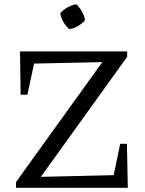

<svg xmlns="http://www.w3.org/2000/svg" viewBox="-20 -892 690 912"><path d="M56 0V-27L466 -597L142 -590L110 -442H78L75 -648H584V-622L174 -52L520 -60L551 -209H583L587 0ZM342 -872Q358 -857 369.5 -837Q381 -817 384 -796Q370 -780 350 -768Q330 -756 309 -754Q275 -783 266 -829Q280 -845 300 -856.5Q320 -868 342 -872Z"/></svg>

Font: Piazzolla SC
Style: Regular
Weight: 400
Designer: Juan Pablo del Peral
Foundry: Huerta Tipografica
Version: Version 1.330